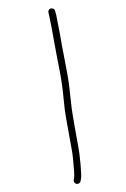

<svg xmlns="http://www.w3.org/2000/svg" viewBox="-84 -736 543 830"><g transform="rotate(10 188.0 -321.5)"><path d="M312.1 43C308.1 43 304.6 41.5 301.6 38.5C298.6 35.5 297.1 32 297.1 28V17C297.1 10.4 291.1 -14.8 279.1 -58.5C274.5 -75.5 269 -92.2 262.6 -108.5C256.3 -124.8 249.5 -143.3 242.1 -164C234.8 -184.7 227 -206 218.6 -228C210.3 -250 201.4 -278.6 191.9 -313.9C182.4 -349.1 170 -387.2 154.6 -428C147.6 -446.7 140.8 -464.3 134.1 -481C127.5 -497.7 117.8 -523.7 105 -559.1C92.3 -594.4 81 -624.1 71.1 -648L64.1 -665C62.1 -669 62 -673 63.6 -677C65.3 -681 68 -683.7 71.6 -685C75.3 -686.3 79.1 -686.3 83.1 -685C87.1 -683.7 89.8 -681 91.1 -677L99.1 -660C108.5 -636 118.5 -610 129.1 -582C133.8 -568 139 -553.7 144.6 -539C150.3 -524.3 156.3 -508.5 162.6 -491.5C169 -474.5 177.7 -451.3 188.9 -422C200.1 -392.6 211.9 -355.6 224.1 -311C231.5 -284.3 239.1 -260.2 247.1 -238.5C255.1 -216.8 262.8 -195.7 270.1 -175C277.5 -154.3 284.5 -135.3 291.1 -118C297.8 -100.7 305.5 -76.1 314.1 -44.2C322.8 -12.4 327.1 8 327.1 17V28C327.1 32 325.6 35.5 322.6 38.5C319.6 41.5 316.1 43 312.1 43Z"/></g></svg>

Font: Proton
Style: ExBdExt
Weight: 500
Version: Version 1.017